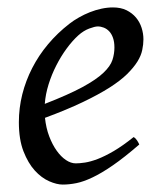

<svg xmlns="http://www.w3.org/2000/svg" viewBox="-20 -477 433 517"><path d="M190.9 -381.8Q174.8 -367.2 159.4 -346.2Q144 -325.2 131.6 -300.8Q119.1 -276.4 110.8 -249.8Q102.5 -223.1 100.6 -197.3Q164.6 -222.2 201.9 -242.4Q239.3 -262.7 258.3 -280.8Q277.3 -298.8 282.7 -315.4Q288.1 -332 288.1 -349.1Q288.1 -364.3 284.2 -375.2Q280.3 -386.2 273.9 -392.8Q267.6 -399.4 259.5 -402.6Q251.5 -405.8 243.2 -405.8Q235.4 -405.8 220.2 -400.1Q205.1 -394.5 190.9 -381.8ZM366.2 -371.1Q366.2 -357.4 363 -342.3Q359.9 -327.1 349.9 -311Q339.8 -294.9 322 -277.3Q304.2 -259.8 274.7 -241Q245.1 -222.2 202.6 -201.9Q160.2 -181.6 101.1 -159.7Q104 -132.3 112.5 -109.9Q121.1 -87.4 132.6 -71.3Q144 -55.2 157.5 -46.1Q170.9 -37.1 184.1 -37.1Q194.3 -37.1 209 -39.3Q223.6 -41.5 242.9 -48.8Q262.2 -56.2 286.4 -70.3Q310.5 -84.5 339.8 -107.9Q345.2 -105 349.4 -98.4Q353.5 -91.8 355 -87.9Q314.9 -53.2 284.2 -32Q253.4 -10.7 229.2 0.7Q205.1 12.2 185.8 16.1Q166.5 20 148.9 20Q132.8 20 112.3 11Q91.8 2 73.7 -17.8Q55.7 -37.6 43.2 -69.6Q30.8 -101.6 30.8 -147.9Q30.8 -186 40 -222.9Q49.3 -259.8 66.7 -293.7Q84 -327.6 109.4 -357.9Q134.8 -388.2 167 -413.1Q178.2 -421.9 192.4 -429.9Q206.5 -438 221.9 -444.1Q237.3 -450.2 253.2 -453.6Q269 -457 284.2 -457Q305.2 -457 320.6 -449.5Q335.9 -441.9 346.2 -429.7Q356.4 -417.5 361.3 -402.1Q366.2 -386.7 366.2 -371.1Z"/></svg>

Font: Gentium Plus Phon
Style: Italic
Weight: 400
Italic angle: -8°
Designer: J. Victor Gaultney, Annie Olsen, Iska Routamaa, Becca Hirsbrunner
Foundry: SIL International
Version: Version 5.000